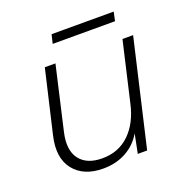

<svg xmlns="http://www.w3.org/2000/svg" viewBox="-117 -733 815 848"><g transform="rotate(-20 290.5 -309.0)"><path d="M507 -627 498 -585H205L215 -627ZM502 -500H552L436 0H392L410 -90Q383 -43 335.5 -17Q288 9 228 9Q136 9 90.5 -48Q45 -105 68 -204L137 -500H187L119 -204Q100 -123 133 -79Q166 -35 239 -35Q316 -35 367 -84.5Q418 -134 437 -219Z"/></g></svg>

Font: Elaine Sans Light
Style: Italic
Weight: 300
Italic angle: -13°
Designer: Wei Huang
Foundry: Wei Huang
Version: Version 2.001;December 24, 2019;FontCreator 12.0.0.2547 64-b